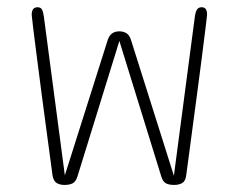

<svg xmlns="http://www.w3.org/2000/svg" viewBox="-20 -501 659 530"><path d="M158 9.5Q145 9.5 136.2 4Q127.5 -1.5 125 -17Q124.5 -21.5 120 -54.2Q115.5 -87 109 -136Q102.5 -185 95.2 -239.5Q88 -294 81.8 -343Q75.5 -392 71.5 -424.2Q67.5 -456.5 67.5 -460Q67.5 -470.5 71.5 -475.8Q75.5 -481 83.5 -481Q92 -481 95.5 -475.2Q99 -469.5 101 -456L159 -17L277.5 -391Q281.5 -403 289.5 -408.8Q297.5 -414.5 309.5 -414.5Q321.5 -414.5 329.8 -408.8Q338 -403 341.5 -391L460 -16L518 -456Q520 -469.5 524.2 -475.2Q528.5 -481 536.5 -481Q544.5 -481 548 -476Q551.5 -471 551.5 -461Q551.5 -457 547.5 -425Q543.5 -393 537.5 -345Q531.5 -297 524.2 -243.2Q517 -189.5 510.5 -140.5Q504 -91.5 499.5 -57.8Q495 -24 494 -17Q492 -1 483 4.2Q474 9.5 461 9.5Q445.5 9.5 437.2 4.5Q429 -0.5 425 -14.5L309.5 -388L194 -14.5Q189.5 0 181 4.8Q172.5 9.5 158 9.5Z"/></svg>

Font: Sono ExtraLight
Style: Regular
Weight: 200
Designer: Tyler Finck
Foundry: Tyler Finck
Version: Version 2.112